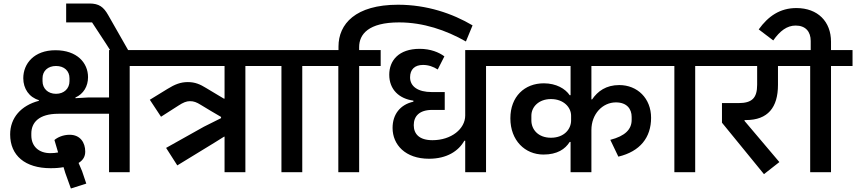

<svg xmlns="http://www.w3.org/2000/svg" viewBox="-20 -984 4891 1097"><path d="M385 93 473 65 449 -6 429 -53C455 -69 467 -90 467 -118C467 -170 438 -214 378 -214C340 -214 308 -199 291 -184L312 -113C298 -110 283 -109 267 -109C202 -109 159 -148 159 -210V-221C159 -283 201 -334 314 -334H603V0H721V-607H844V-698H603V-427H482L411 -423V-427C457 -447 483 -491 483 -543C483 -625 420 -697 297 -697C174 -697 113 -620 113 -537C113 -477 147 -428 202 -412V-408C100 -381 38 -311 38 -216C38 -95 124 -23 269 -23C300 -23 322 -25 343 -29L353 4ZM300 -448C253 -448 223 -479 223 -520V-537C223 -579 254 -607 300 -607C347 -607 377 -579 377 -537V-520C377 -479 347 -448 300 -448Z M633 -660H720V-684L598 -898C572 -944 546 -964 491 -964H358V-856H506L586 -734Z M993 -39 1204 -168 1260 -203H1263V0H1382V-607H1505V-698H804V-607H1263V-421L1260 -420L1228 -439L1158 -481C1124 -502 1095 -515 1053 -515C1012 -515 979 -502 937 -476L836 -414L900 -317L1000 -381C1026 -398 1045 -406 1065 -406C1087 -406 1103 -400 1127 -385L1185 -350L1243 -316V-309L1145 -260L929 -139Z M1588 0H1707V-607H1830V-698H1465V-607H1588Z M1913 0H2032V-607H2155V-698H2032V-715C2032 -788 2085 -856 2260 -856C2398 -856 2528 -812 2642 -747L2680 -839C2565 -907 2419 -957 2254 -957C2011 -957 1914 -847 1914 -718V-698H1790V-607H1913Z M2638 0H2757V-607H2879V-698H2638V-324C2638 -248 2559 -183 2451 -183C2375 -183 2344 -219 2344 -269C2344 -319 2375 -356 2449 -356H2521V-458H2447C2368 -458 2323 -490 2323 -542C2323 -587 2349 -613 2397 -613C2428 -613 2456 -603 2481 -587L2519 -662C2488 -685 2440 -705 2378 -705C2258 -705 2204 -638 2204 -557C2204 -472 2261 -420 2342 -409V-403C2265 -386 2223 -329 2223 -253C2223 -157 2296 -77 2431 -77C2533 -77 2600 -121 2633 -180H2638Z M3240 0H3359V-241C3359 -333 3423 -399 3499 -399C3562 -399 3589 -361 3589 -316V-299C3589 -245 3552 -207 3467 -185L3513 -89C3638 -119 3700 -199 3700 -311C3700 -422 3622 -498 3518 -498C3443 -498 3395 -463 3363 -416H3359V-607H3750V-698H2839V-607H3240V-440H3235C3210 -477 3158 -508 3087 -508C2977 -508 2896 -432 2896 -308C2896 -181 2980 -101 3085 -101C3164 -101 3209 -132 3235 -173H3240ZM3128 -197C3055 -197 3016 -244 3016 -296V-323C3016 -373 3058 -418 3128 -418C3200 -418 3243 -371 3243 -323V-296C3243 -246 3203 -197 3128 -197Z M3833 0H3952V-607H4075V-698H3710V-607H3833Z M4345 11 4433 -58 4234 -293V-298H4242C4367 -298 4425 -370 4425 -499V-607H4526V-698H4035V-607H4306V-500C4306 -424 4277 -395 4199 -395H4105V-283Z M4609 0H4728V-607H4851V-698H4728V-746C4728 -860 4653 -938 4530 -938C4436 -938 4369 -891 4315 -816L4398 -753C4436 -807 4476 -838 4526 -838C4583 -838 4612 -803 4612 -750V-698H4486V-607H4609Z"/></svg>

Font: IBM Plex Devanagari Medium
Style: Regular
Weight: 600
Designer: Mike Abbink, Paul van der Laan, Pieter van Rosmalen, Erin McLaughlin
Foundry: Bold Monday
Version: Version 1.0